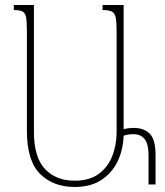

<svg xmlns="http://www.w3.org/2000/svg" viewBox="-20 -734 657 764"><path d="M388 -714H472V-220Q491 -225 513 -225Q552 -225 575.5 -202.5Q599 -180 599 -115V0H571V-116Q571 -161 555.5 -180.5Q540 -200 512 -200Q488 -200 472 -194Q470 -138 448 -92Q426 -46 383.5 -18Q341 10 277 10Q192 10 139.5 -42Q87 -94 87 -214V-608Q87 -646 84 -664Q81 -682 70 -688Q59 -694 35 -694V-714H115V-210Q115 -108 159 -61.5Q203 -15 277 -15Q337 -15 374 -43Q411 -71 427.5 -115Q444 -159 444 -207V-607Q444 -645 440.5 -663.5Q437 -682 425 -688Q413 -694 388 -694Z"/></svg>

Font: Noto Serif Armenian Condensed Thin
Style: Regular
Weight: 100
Width: 3
Designer: Monotype Design Team
Foundry: Monotype Imaging Inc.
Version: Version 2.008; ttfautohint (v1.8.4.7-5d5b)